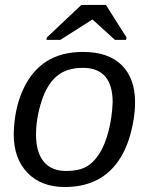

<svg xmlns="http://www.w3.org/2000/svg" viewBox="-20 -748 596 778"><path d="M527.3 -333.5Q527.3 -270 507.8 -201.4Q488.3 -132.8 451.9 -85.2Q415.5 -37.6 362.8 -13.9Q310.1 9.8 242.7 9.8Q147 9.8 91.3 -47.9Q35.6 -105.5 35.6 -204.6Q37.6 -304.2 71.8 -381.3Q106 -458.5 166.5 -498Q227.1 -537.6 316.4 -537.6Q418.9 -537.6 473.1 -484.1Q527.3 -430.7 527.3 -333.5ZM436.5 -333.5Q436.5 -473.1 315.4 -473.1Q249.5 -473.1 209.7 -439.2Q169.9 -405.3 147.9 -336.4Q126 -267.6 126 -203.1Q126 -130.9 157.2 -93Q188.5 -55.2 248 -55.2Q298.3 -55.2 328.9 -72Q359.4 -88.9 382.3 -124.8Q405.3 -160.6 419.7 -216.3Q434.1 -272 436.5 -333.5ZM492.7 -596.2 490.7 -586.4H445.8L355 -668.9H354L224.6 -586.4H168L169.9 -596.2L309.6 -728H409.2Z"/></svg>

Font: Liberation Sans
Style: Italic
Weight: 400
Italic angle: -12°
Designer: Steve Matteson
Foundry: Ascender Corporation
Version: Version 2.1.5